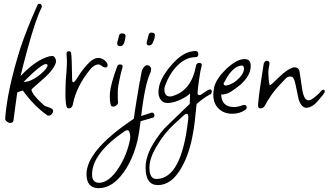

<svg xmlns="http://www.w3.org/2000/svg" viewBox="-20 -572 1713 1001"><path d="M34 69Q25 69 15.5 61.5Q6 54 7 45Q18 -103 85 -317Q117 -415 175 -545Q178 -552 185 -552Q198 -552 198 -538Q198 -536 197.5 -534Q197 -532 196 -530Q168 -478 123 -315Q111 -271 102 -236Q93 -201 87 -175Q167 -261 240 -279L249 -280Q261 -282 267.5 -269.5Q274 -257 271 -245Q260 -210 215 -169Q182 -140 164 -124Q146 -108 144 -105Q146 -80 207 -25Q211 -21 217 -18.5Q223 -16 230 -14Q237 -12 242.5 -9.5Q248 -7 252 -4Q257 1 257 6Q257 15 249.5 23Q242 31 233 31Q230 31 226 29Q192 5 160 -27.5Q128 -60 99 -100Q88 -98 70 -90Q64 -50 59.5 -15Q55 20 51 51Q50 69 34 69ZM101 -144Q104 -144 105 -145Q142 -145 190 -184Q228 -216 228 -232Q227 -238 219 -238Q195 -238 103 -145Z M337 -7Q327 -7 324 -30.5Q321 -54 321 -79Q321 -95 321.5 -108.5Q322 -122 322 -129Q322 -139 323 -154.5Q324 -170 326 -190Q329 -231 329 -252Q329 -262 328 -271.5Q327 -281 327 -289V-293Q327 -305 340 -305Q350 -305 351 -293Q353 -282 354 -248Q355 -214 356 -158Q356 -143 362 -143Q369 -143 383 -166Q412 -214 446 -247Q471 -270 492 -270Q517 -270 535 -248Q541 -241 541 -233Q541 -220 530 -220Q526 -220 521 -223L520 -222Q501 -236 495 -236Q471 -236 450 -210Q377 -120 360 -28Q356 -7 337 -7Z M605 -331Q590 -331 591 -349L601 -387Q604 -398 615 -398Q638 -398 634 -379Q633 -365 627 -348Q621 -331 605 -331ZM570 -16Q561 -16 558 -24Q554 -35 553 -51Q552 -67 553 -87Q555 -110 564.5 -145Q574 -180 591 -226Q595 -236 605 -236Q624 -236 618 -219Q614 -206 611 -193Q608 -180 605 -167Q600 -144 597 -126Q594 -108 594 -94Q594 -45 595 -43Q598 -33 589 -24.5Q580 -16 570 -16Z M757 -335Q742 -335 745 -352L755 -391Q758 -402 769 -402Q791 -402 787 -383Q787 -370 774 -344Q767 -335 757 -335ZM495 409Q431 409 431 336Q431 215 666 55Q671 53 678 46Q682 13 690 -36Q698 -85 709 -150H710Q711 -159 713.5 -172.5Q716 -186 720 -205Q732 -232 748 -232Q758 -232 764 -223Q770 -214 767 -206L766 -204Q766 -201 767 -200Q736 -139 716 33L771 15Q785 15 785 30Q785 41 775 42L713 60Q709 93 705 118Q701 143 697 160Q673 259 625 326Q566 409 495 409ZM496 381Q549 381 600 301Q622 266 636.5 229Q651 192 658 154Q659 151 659 148Q659 145 659 142Q659 130 655.5 118.5Q652 107 644 107Q640 107 635 110L634 109Q460 227 460 337Q460 381 496 381Z M803 393Q739 393 739 301Q739 244 779 177Q796 149 816 123Q836 97 861 74L969 -30Q970 -51 970.5 -64.5Q971 -78 971 -85Q959 -71 924 -54Q885 -35 853 -35Q831 -35 818.5 -51.5Q806 -68 806 -91Q806 -125 823.5 -160Q841 -195 873 -232Q936 -306 999 -306Q1014 -306 1014 -290Q1014 -274 999 -274Q948 -274 903 -228Q863 -187 841 -126Q837 -117 837 -106Q837 -69 867 -69Q875 -69 882 -72Q979 -102 1002 -230Q1005 -244 1019 -244Q1032 -244 1032 -233Q1032 -231 1031.5 -228.5Q1031 -226 1030 -223Q1027 -213 1023.5 -193Q1020 -173 1017 -151Q1014 -129 1012 -111.5Q1010 -94 1010 -88Q1010 -76 1020 -76Q1026 -76 1030 -80Q1039 -85 1059 -99Q1069 -106 1076 -106Q1084 -106 1084 -94Q1084 -83 1074 -79Q1060 -72 1042.5 -59.5Q1025 -47 1005 -30Q1000 22 995.5 60Q991 98 986 124Q968 227 929 297Q877 393 803 393ZM795 361Q927 361 961 51Q961 48 961.5 45Q962 42 962 40Q962 21 953 21Q946 21 934 33Q924 43 913.5 52Q903 61 886 77Q837 123 802 182Q759 250 759 302Q759 361 795 361Z M1191 21Q1147 21 1119.5 -6Q1092 -33 1092 -79Q1092 -89 1093.5 -99Q1095 -109 1097 -119Q1108 -162 1158 -211Q1214 -264 1255 -264Q1289 -264 1287 -226Q1286 -177 1233 -130Q1210 -111 1185.5 -95Q1161 -79 1134 -79H1133Q1136 -14 1200 -14Q1221 -14 1247 -24Q1249 -25 1253 -25Q1266 -25 1266 -12Q1266 -3 1257 2Q1229 21 1191 21ZM1160 -126Q1191 -133 1213 -152Q1252 -185 1252 -215V-217Q1252 -224 1247 -228Q1242 -232 1240 -230Q1209 -230 1174 -185Q1169 -178 1162 -166.5Q1155 -155 1147 -139Q1146 -137 1146 -135Q1146 -126 1160 -126Z M1337 -7Q1322 -7 1326 -34Q1329 -69 1336.5 -120.5Q1344 -172 1355 -240Q1360 -255 1371 -255Q1385 -255 1385 -242Q1385 -241 1385 -238.5Q1385 -236 1384 -233Q1382 -224 1380.5 -213.5Q1379 -203 1379 -191Q1379 -177 1380.5 -161Q1382 -145 1386 -127Q1392 -127 1435 -170Q1478 -211 1505 -219V-220Q1508 -221 1511 -221Q1514 -221 1516 -221Q1535 -221 1541 -203L1555 -110Q1564 -49 1588 -49Q1598 -49 1608 -56Q1622 -66 1635 -77.5Q1648 -89 1658 -102Q1664 -104 1666 -104Q1673 -104 1673 -95Q1673 -89 1665 -79Q1652 -63 1638 -46.5Q1624 -30 1610 -21Q1591 -10 1578 -10Q1551 -10 1537 -54L1520 -135Q1511 -176 1497 -172Q1496 -172 1494.5 -172.5Q1493 -173 1491 -173Q1487 -173 1481.5 -171Q1476 -169 1471 -164L1447 -139Q1416 -107 1395 -77Q1374 -47 1361 -21Q1353 -7 1337 -7Z"/></svg>

Font: Square Peg
Style: Regular
Weight: 400
Designer: Robert E. Leuschke
Foundry: Robert E. Leuschke
Version: Version 1.010; ttfautohint (v1.8.4.7-5d5b)